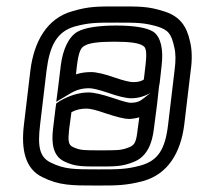

<svg xmlns="http://www.w3.org/2000/svg" viewBox="-20 -539 613 594"><path d="M570 -321C575 -355 574 -386 568 -410C558 -457 537 -489 487 -504C438 -520 409 -519 347 -519C284 -519 256 -520 203 -504C125 -482 85 -410 74 -321L54 -153C45 -78 57 -17 111 9C163 35 202 35 279 35C340 35 371 35 423 21C499 0 539 -66 550 -153L570 -321ZM520 -321 500 -153C491 -77 469 -42 415 -27C371 -15 346 -15 285 -15C208 -15 180 -15 137 -36C102 -53 96 -86 104 -153L124 -321C134 -400 157 -441 211 -457C256 -469 277 -469 341 -469C404 -469 425 -469 467 -457C502 -446 510 -433 519 -394C524 -374 524 -351 520 -321ZM406 -140C402 -103 398 -91 381 -84C355 -73 340 -74 292 -74C244 -74 229 -73 206 -84C191 -91 190 -103 194 -140L201 -192C216 -200 231 -203 248 -203C258 -203 277 -199 308 -188C341 -177 366 -171 378 -171C389 -171 400 -173 411 -176L406 -140ZM218 -336C223 -377 230 -392 241 -397C255 -406 284 -410 333 -410C383 -410 410 -406 423 -397C432 -392 435 -377 430 -336L425 -293C416 -287 406 -285 392 -285C382 -285 364 -289 335 -299C304 -310 278 -316 262 -316C246 -316 230 -314 215 -309L218 -336ZM168 -336 160 -270 154 -224 196 -249C216 -261 233 -266 256 -266C266 -266 284 -262 314 -252C345 -241 370 -235 386 -235C407 -235 428 -241 446 -252L426 -236C413 -225 402 -221 384 -221C378 -221 361 -225 329 -236C296 -247 270 -253 254 -253C225 -253 193 -243 166 -227L154 -219L152 -206L144 -140C139 -97 143 -56 180 -39C213 -23 239 -24 286 -24C333 -24 358 -23 396 -39C436 -56 451 -97 456 -140L466 -217L472 -272L474 -282L480 -336C486 -385 478 -425 454 -441C433 -454 393 -460 339 -460C286 -460 244 -454 220 -441C192 -425 174 -385 168 -336Z"/></svg>

Font: Gamestation Text Outline
Style: Italic
Weight: 400
Designer: Jonas Hecksher
Foundry: Jonas Hecksher, Playtypeª, e-types AS
Version: Version 1.003